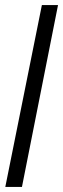

<svg xmlns="http://www.w3.org/2000/svg" viewBox="-20 -696 250 761"><path d="M146 -676H210L67 45H1Z"/></svg>

Font: Pragati Narrow
Style: Regular
Weight: 400
Designer: Hector Gatti, Marcela Romero, Pablo Cosgaya and Nicolas Silva
Foundry: Omnibus-Type
Version: Version 1.010; ttfautohint (v1.3)